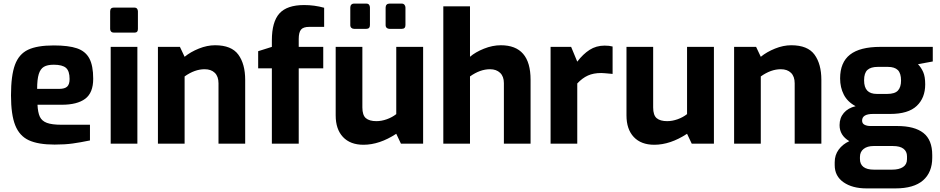

<svg xmlns="http://www.w3.org/2000/svg" viewBox="-20 -797 5212 1065"><path d="M41 -268Q41 -378 63 -437.5Q85 -497 135.5 -521Q186 -545 278 -545Q360 -545 407 -529Q454 -513 475.5 -473Q497 -433 497 -360Q497 -282 452.5 -249Q408 -216 323 -216H188Q190 -173 201 -149.5Q212 -126 240 -115.5Q268 -105 322 -105H479V-18Q426 -7 383 -1Q340 5 283 5Q192 5 140 -19Q88 -43 64.5 -102Q41 -161 41 -268ZM308 -304Q339 -304 352.5 -316.5Q366 -329 366 -359Q366 -403 346 -420.5Q326 -438 278 -438Q243 -438 223.5 -426.5Q204 -415 195 -386Q186 -357 186 -304Z M591 -636V-734Q591 -755 612 -755H726Q735 -755 740 -749Q745 -743 745 -734V-636Q745 -616 726 -616H612Q602 -616 596.5 -621.5Q591 -627 591 -636ZM594 -537H742V0H594Z M856 -537H978L1004 -482Q1037 -509 1083 -527.5Q1129 -546 1173 -546Q1264 -546 1302 -494Q1340 -442 1340 -354V0H1192V-335Q1192 -373 1171.5 -393Q1151 -413 1115 -413Q1060 -413 1004 -373V0H856Z M1488 -418H1412V-513L1488 -537V-573Q1488 -676 1530 -722.5Q1572 -769 1667 -769Q1724 -769 1778 -754V-648H1696Q1662 -648 1649.5 -632.5Q1637 -617 1637 -581V-537H1773V-418H1637V0H1488Z M1842 -157V-537H1990V-201Q1990 -158 2009.5 -141.5Q2029 -125 2068 -125Q2096 -125 2125.5 -135.5Q2155 -146 2178 -164V-537H2327V0H2204L2178 -55Q2085 6 1996 6Q1923 6 1882.5 -37Q1842 -80 1842 -157ZM1923 -658V-755Q1923 -765 1928.5 -771Q1934 -777 1944 -777H2012Q2022 -777 2027 -771Q2032 -765 2032 -755V-658Q2032 -637 2012 -637H1944Q1935 -637 1929 -642.5Q1923 -648 1923 -658ZM2119 -658V-755Q2119 -765 2124.5 -771Q2130 -777 2140 -777H2209Q2218 -777 2223.5 -770.5Q2229 -764 2229 -755V-658Q2229 -637 2209 -637H2140Q2131 -637 2125 -642.5Q2119 -648 2119 -658Z M2439 -762H2587V-482Q2617 -508 2664.5 -527Q2712 -546 2758 -546Q2923 -546 2923 -355V0H2775V-336Q2775 -373 2754 -393Q2733 -413 2698 -413Q2643 -413 2587 -373V0H2439Z M3034 -537H3148L3182 -455Q3214 -497 3250.5 -520.5Q3287 -544 3334 -544Q3360 -544 3378 -539V-387Q3326 -392 3315 -392Q3272 -392 3241 -378Q3210 -364 3182 -334V0H3034Z M3455 -157V-537H3603V-201Q3603 -158 3622.5 -141.5Q3642 -125 3681 -125Q3709 -125 3738.5 -135.5Q3768 -146 3791 -164V-537H3940V0H3817L3791 -55Q3698 6 3609 6Q3536 6 3495.5 -37Q3455 -80 3455 -157Z M4052 -537H4174L4200 -482Q4233 -509 4279 -527.5Q4325 -546 4369 -546Q4460 -546 4498 -494Q4536 -442 4536 -354V0H4388V-335Q4388 -373 4367.5 -393Q4347 -413 4311 -413Q4256 -413 4200 -373V0H4052Z M5154 -456 5072 -441Q5090 -422 5101 -397Q5112 -372 5112 -329Q5112 -254 5065 -209.5Q5018 -165 4918 -165H4823Q4762 -165 4762 -128Q4762 -112 4775.5 -105Q4789 -98 4809 -98H4957Q5053 -98 5102 -59.5Q5151 -21 5151 63V78Q5151 159 5100 203.5Q5049 248 4947 248H4786Q4708 248 4659 214Q4610 180 4610 119V103Q4610 63 4632 33Q4654 3 4691 -14Q4637 -46 4637 -103Q4637 -143 4660.5 -170.5Q4684 -198 4726 -208Q4681 -232 4660.5 -272Q4640 -312 4640 -362Q4640 -451 4695 -494Q4750 -537 4863 -537H5154ZM4978 -350Q4978 -391 4960 -408.5Q4942 -426 4905 -426H4849Q4810 -426 4791.5 -409Q4773 -392 4773 -352Q4773 -313 4790.5 -294.5Q4808 -276 4844 -276H4901Q4944 -276 4961 -295Q4978 -314 4978 -350ZM4825 13Q4791 13 4770.5 29Q4750 45 4750 74V85Q4750 114 4769.5 129Q4789 144 4827 144H4929Q4967 144 4989 129.5Q5011 115 5011 86V70Q5011 43 4991.5 28Q4972 13 4933 13Z"/></svg>

Font: Exo
Style: Bold
Weight: 700
Designer: Natanael Gama
Foundry: Natanael Gama
Version: Version 1.500; ttfautohint (v1.6)